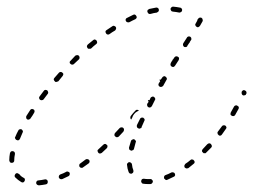

<svg xmlns="http://www.w3.org/2000/svg" viewBox="-20 -544 764 579"><path d="M121 11Q122 10 123 9Q124 7 124 6Q124 4 124 3Q124 0 121 -2Q118 -4 115 -3Q106 -1 96 0Q93 0 91 2Q89 5 89 8Q89 9 90 11Q91 12 92 13Q93 14 94 14Q96 15 97 15Q108 14 118 12Q120 11 121 11ZM434 11Q437 11 439 8Q441 6 441 3Q441 1 440 0Q439 -1 438 -2Q437 -3 436 -4Q434 -4 433 -4Q429 -4 425 -4Q420 -4 414 -5Q411 -5 409 -4Q406 -2 406 1Q405 3 406 4Q406 5 407 7Q408 8 409 9Q410 10 412 10Q418 11 425 11Q430 11 434 11ZM50 6Q53 5 54 2Q55 1 55 -1Q55 -2 55 -4Q55 -5 54 -6Q53 -7 51 -8Q43 -12 38 -19Q35 -21 32 -22Q29 -22 27 -20Q25 -18 24 -14Q24 -11 26 -9Q34 -1 44 5Q47 7 50 6ZM506 -12Q507 -13 508 -15Q508 -16 508 -18Q508 -19 507 -21Q506 -23 503 -24Q500 -25 497 -24Q488 -19 479 -16Q476 -15 475 -12Q474 -9 475 -6Q475 -5 477 -4Q478 -3 479 -2Q480 -1 482 -1Q483 -1 485 -2Q494 -6 504 -11Q505 -11 506 -12ZM190 -17Q191 -20 190 -23Q189 -24 188 -25Q187 -26 185 -26Q184 -27 183 -27Q181 -27 180 -26Q171 -21 162 -18Q160 -17 159 -16Q158 -15 158 -13Q157 -12 157 -11Q157 -9 158 -8Q159 -5 162 -4Q165 -3 168 -4Q177 -8 187 -13Q189 -14 190 -17ZM370 -22Q371 -21 372 -21Q374 -20 375 -20Q377 -20 378 -21Q381 -22 382 -25Q383 -28 382 -31Q379 -38 378 -48Q378 -51 375 -53Q373 -55 370 -55Q368 -55 367 -54Q366 -53 365 -52Q364 -51 363 -50Q363 -48 363 -47Q364 -35 368 -25Q369 -23 370 -22ZM567 -55Q567 -58 565 -60Q563 -63 560 -63Q557 -64 555 -62Q547 -55 539 -50Q538 -49 537 -47Q536 -46 536 -45Q536 -43 536 -42Q536 -40 537 -39Q539 -37 542 -36Q545 -36 548 -37Q556 -43 564 -50Q567 -52 567 -55ZM250 -56Q251 -59 249 -61Q247 -64 244 -64Q241 -65 238 -63Q230 -57 222 -51Q221 -51 220 -49Q219 -48 219 -47Q219 -45 219 -44Q219 -42 220 -41Q222 -38 225 -38Q228 -37 230 -39Q239 -45 247 -51Q250 -53 250 -56ZM8 -62V-60Q8 -59 9 -57Q9 -56 10 -55Q11 -54 13 -53Q14 -53 16 -53Q19 -53 21 -55Q23 -57 23 -60V-62Q23 -70 25 -79Q25 -81 25 -82Q24 -84 24 -85Q23 -86 22 -87Q20 -88 19 -88Q16 -89 13 -87Q11 -85 10 -82Q8 -71 8 -62ZM304 -102Q305 -105 302 -107Q300 -110 297 -110Q294 -110 292 -108Q284 -101 277 -94Q276 -93 275 -92Q274 -91 274 -89Q274 -88 275 -86Q275 -85 276 -84Q278 -81 281 -81Q284 -81 287 -83Q294 -90 302 -97Q304 -99 304 -102ZM619 -104Q618 -107 616 -110Q615 -111 614 -111Q612 -112 611 -112Q609 -111 608 -111Q606 -110 605 -109Q599 -102 592 -95Q589 -92 589 -89Q589 -86 592 -84Q593 -83 594 -82Q595 -82 597 -82Q598 -82 600 -82Q601 -83 602 -84Q609 -91 617 -99Q619 -101 619 -104ZM370 -93Q372 -91 375 -90Q376 -89 378 -90Q379 -90 380 -91Q382 -91 383 -93Q384 -94 384 -95Q386 -104 389 -114Q390 -116 390 -117Q390 -119 389 -120Q388 -121 387 -122Q386 -123 385 -124Q382 -125 379 -123Q376 -122 375 -119Q372 -108 369 -99Q369 -96 370 -93ZM25 -129Q25 -127 26 -126Q27 -124 28 -123Q29 -122 30 -122Q33 -120 36 -121Q39 -123 40 -125Q44 -134 48 -144Q49 -145 49 -146Q49 -148 49 -149Q48 -151 47 -152Q46 -153 45 -154Q42 -155 39 -154Q36 -153 35 -150Q30 -141 26 -131Q25 -130 25 -129ZM354 -153Q354 -156 352 -158Q350 -160 347 -160Q343 -160 341 -158Q334 -150 327 -143Q325 -141 325 -137Q325 -134 328 -132Q329 -131 330 -131Q331 -130 333 -130Q334 -130 336 -131Q337 -131 338 -132Q345 -140 352 -147Q354 -150 354 -153ZM663 -160Q662 -163 660 -165Q658 -166 657 -166Q655 -167 654 -166Q653 -166 651 -165Q650 -165 649 -163Q643 -155 637 -147Q635 -145 636 -142Q636 -139 639 -137Q640 -136 641 -135Q643 -135 644 -135Q646 -135 647 -136Q648 -137 649 -138Q655 -146 661 -155Q663 -157 663 -160ZM393 -161Q394 -158 397 -157Q399 -156 400 -156Q402 -156 403 -157Q404 -157 406 -158Q407 -159 407 -161Q411 -170 415 -179Q416 -180 416 -182Q416 -183 416 -185Q415 -186 414 -187Q413 -188 412 -189Q409 -190 406 -189Q403 -188 402 -185Q397 -176 393 -167Q392 -164 393 -161ZM59 -189Q59 -186 62 -184Q63 -184 65 -183Q66 -183 68 -184Q69 -184 70 -185Q72 -186 72 -187Q78 -195 83 -204Q85 -207 84 -210Q84 -213 81 -214Q80 -215 78 -215Q77 -216 75 -215Q74 -215 73 -214Q71 -213 71 -212Q65 -203 60 -195Q58 -192 59 -189ZM388 -204Q393 -208 398 -210Q399 -210 399 -211Q399 -211 399 -211Q398 -211 398 -211Q396 -213 393 -213Q390 -213 388 -210Q381 -203 375 -195Q373 -193 373 -189Q373 -186 375 -184Q376 -184 376 -184Q376 -184 376 -184Q379 -189 381 -195Q384 -200 388 -204ZM700 -221Q699 -224 696 -225Q695 -226 694 -226Q692 -227 691 -226Q689 -226 688 -225Q687 -224 686 -223Q681 -214 676 -205Q675 -202 675 -199Q676 -196 679 -195Q680 -194 682 -194Q683 -194 685 -194Q686 -194 687 -195Q688 -196 689 -197Q694 -206 699 -215Q701 -218 700 -221ZM427 -242Q426 -241 426 -241Q426 -241 426 -241Q427 -239 427 -238Q428 -238 428 -238Q428 -238 429 -238L424 -231Q423 -228 424 -225Q425 -222 427 -221Q430 -219 433 -220Q436 -221 438 -224L447 -242Q449 -244 448 -247Q447 -250 444 -252Q443 -252 441 -253Q440 -253 438 -252Q437 -252 436 -251Q435 -250 434 -249L431 -242Q429 -242 427 -242ZM98 -251Q98 -250 98 -248Q98 -247 99 -245Q100 -244 101 -243Q104 -241 107 -242Q110 -242 112 -245Q118 -253 124 -261Q125 -262 125 -263Q126 -265 125 -266Q125 -268 124 -269Q124 -270 123 -271Q120 -273 117 -273Q114 -273 112 -270Q106 -262 100 -254Q99 -253 98 -251ZM723 -267Q722 -270 719 -271Q718 -272 716 -272Q715 -272 713 -272Q712 -271 711 -270Q710 -269 709 -268V-267Q708 -264 709 -261Q710 -258 712 -257Q714 -256 715 -256Q717 -256 718 -257Q720 -257 721 -258Q722 -259 722 -261H723Q724 -264 723 -267ZM461 -304Q461 -303 461 -303Q461 -303 461 -303Q462 -301 463 -299L459 -293Q457 -290 458 -287Q459 -284 461 -283Q464 -281 467 -282Q470 -283 472 -285L482 -303Q484 -305 483 -308Q482 -311 479 -313Q477 -315 474 -314Q471 -313 469 -310L465 -304Q463 -304 461 -304ZM142 -304Q143 -301 145 -299Q146 -298 147 -297Q149 -297 150 -297Q152 -297 153 -298Q155 -298 156 -299Q162 -307 169 -315Q170 -316 170 -317Q171 -319 171 -320Q171 -322 170 -323Q169 -324 168 -325Q166 -327 163 -327Q160 -327 158 -325Q151 -317 144 -309Q142 -307 142 -304ZM501 -365V-364Q500 -363 500 -362Q500 -361 499 -361L495 -354Q494 -351 494 -348Q495 -345 498 -343Q500 -342 503 -342Q506 -343 508 -346L519 -363Q520 -366 520 -369Q519 -372 516 -373Q514 -375 511 -374Q508 -374 506 -371L502 -365Q502 -365 501 -365ZM190 -356Q190 -353 193 -351Q195 -349 198 -349Q201 -349 203 -351Q210 -358 218 -365Q220 -367 220 -370Q220 -373 218 -376Q217 -377 215 -377Q214 -378 213 -378Q211 -378 210 -377Q208 -377 207 -376Q200 -369 193 -361Q190 -359 190 -356ZM242 -405Q242 -402 244 -399Q245 -398 246 -397Q248 -397 249 -397Q251 -397 252 -397Q254 -397 255 -398Q262 -405 270 -411Q273 -413 273 -416Q273 -419 271 -422Q269 -424 266 -425Q263 -425 261 -423Q253 -417 245 -410Q243 -408 242 -405ZM532 -408Q532 -405 535 -403Q536 -402 538 -402Q539 -402 541 -402Q542 -403 543 -403Q545 -404 545 -406L551 -415Q551 -415 551 -415Q551 -415 552 -415V-417L556 -423Q558 -425 557 -428Q557 -431 554 -433Q553 -434 551 -434Q550 -434 548 -434Q547 -434 546 -433Q544 -432 544 -431L533 -414Q531 -411 532 -408ZM298 -449Q298 -446 300 -443Q301 -441 304 -440Q307 -439 310 -441Q318 -447 327 -452Q329 -454 330 -457Q331 -460 329 -463Q327 -465 324 -466Q321 -467 319 -465Q310 -459 301 -453Q299 -452 298 -449ZM575 -483Q575 -483 575 -484Q577 -486 578 -488Q579 -489 580 -490Q581 -490 583 -491Q584 -491 586 -491Q587 -491 588 -490Q591 -488 591 -485Q592 -483 591 -480Q588 -474 583 -466Q582 -465 581 -464Q580 -463 578 -462Q577 -462 575 -462Q574 -462 573 -463Q570 -465 569 -468Q568 -471 570 -473Q573 -478 575 -482Q575 -482 575 -483ZM359 -486Q358 -483 360 -480Q361 -478 364 -477Q367 -476 370 -477Q379 -482 388 -486Q390 -487 392 -490Q393 -493 391 -496Q390 -498 387 -500Q384 -501 381 -499Q372 -495 363 -490Q360 -489 359 -486ZM427 -515Q426 -515 425 -513Q425 -512 424 -510Q424 -509 425 -508Q425 -505 428 -503Q431 -501 434 -502Q444 -505 453 -506Q455 -507 456 -508Q457 -508 458 -510Q459 -511 459 -512Q459 -514 459 -515Q459 -518 456 -520Q453 -522 450 -521Q440 -519 430 -517Q429 -516 427 -515ZM497 -522Q495 -520 494 -517Q494 -516 495 -514Q495 -513 496 -512Q497 -510 498 -510Q500 -509 501 -509Q511 -508 521 -506Q524 -506 526 -508Q529 -509 529 -512Q530 -515 528 -518Q526 -521 523 -521Q513 -523 502 -524Q499 -524 497 -522Z"/></svg>

Font: FRB American Cursive Dashed Extralight
Style: Italic
Weight: 200
Italic angle: -25°
Version: Version 2.0;Modular Font Editor K font №1